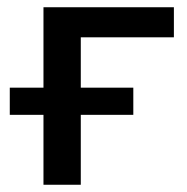

<svg xmlns="http://www.w3.org/2000/svg" viewBox="-20 -510 517 530"><path d="M100 0V-193H7V-268H100V-490H460V-407H203V-268H348V-193H203V0Z"/></svg>

Font: Nunito Sans 11pt SemiBold
Style: Regular
Weight: 600
Version: Version 3.101;gftools[0.9.27]